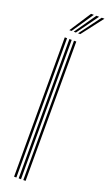

<svg xmlns="http://www.w3.org/2000/svg" viewBox="-185 -1002 589 1036"><g transform="rotate(20 110.0 -484.0)"><path d="M106 0V-800H119.2V0ZM53 0V-800H66.2V0ZM79.5 0V-800H92.8V0ZM62.8 -845 143 -967.8H158.8L75.5 -845ZM112.8 -845 204.2 -967.8H219.8L125.5 -845ZM87.8 -845 173.5 -967.8H189.2L100.5 -845Z"/></g></svg>

Font: Big Shoulders Inline Display
Style: Regular
Weight: 400
Designer: Patric King
Foundry: XO Type Co
Version: Version 1.000